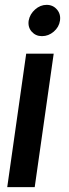

<svg xmlns="http://www.w3.org/2000/svg" viewBox="-20 -771 284 791"><path d="M152.8 -622.1Q127 -622.1 110.6 -640.6Q94.2 -659.2 98.1 -686Q103 -712.9 124.5 -731.9Q146 -751 172.1 -751Q198.2 -751 214.6 -731.9Q231 -712.9 227.1 -686Q223.1 -659.2 201.4 -640.6Q179.7 -622.1 152.8 -622.1ZM87.9 -549.8H201.2L123 0H9.8Z"/></svg>

Font: Oakes Grotesk
Style: Medium Italic
Weight: 500
Designer: Samuel Oakes
Foundry: Samuel Oakes
Version: Version 1.0 | wf-rip DC20170320